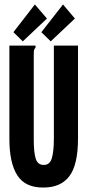

<svg xmlns="http://www.w3.org/2000/svg" viewBox="-20 -827 390 859"><path d="M175 12Q93 13 57.5 -42.5Q22 -98 22 -205V-623H139V-614Q133 -608 132 -601Q131 -594 131 -577V-204Q131 -144 140 -116.5Q149 -89 176 -89Q203 -89 212 -119.5Q221 -150 221 -207V-623H329V-208Q329 -90 290.5 -39Q252 12 175 12ZM207 -642 165 -683 262 -807 315 -744ZM82 -642 40 -683 136 -807 190 -744Z"/></svg>

Font: Inconsolata ExtraCondensed Black
Style: Regular
Weight: 900
Width: 2
Monospace: yes
Designer: Raph Levien, Cyreal, Brenton Simpson
Foundry: Raph Levien, Cyreal, Google
Version: Version 3.001; ttfautohint (v1.8.2.53-6de2)